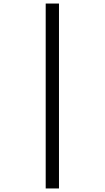

<svg xmlns="http://www.w3.org/2000/svg" viewBox="-20 -820 591 1084"><path d="M238 244V-800H313V244Z"/></svg>

Font: Noto Sans Tamil Condensed
Style: Regular
Weight: 400
Width: 3
Designer: Jelle Bosma - Monotype Design Team
Foundry: Monotype Imaging Inc.
Version: Version 2.004; ttfautohint (v1.8.4.7-5d5b)